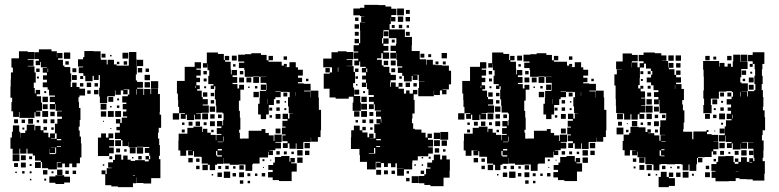

<svg xmlns="http://www.w3.org/2000/svg" viewBox="-20 -740 3204 790"><path d="M60 -107H32V-128H23V-174H29V-198H33V-224H59V-198H63V-174H64V-193H84V-203H90V-227H122V-204H125V-222H147V-204H159V-218H173V-204H159V-194H179V-175H186V-191H206V-171H190V-169H213V-191H206V-231H232H216V-251H235V-260H215V-282H235V-284H209V-311H207V-290H185V-312H206V-320H185V-342H206V-347H182V-371H176V-381H156V-401H173V-412H157V-430H173V-441H156V-461H173V-463H148V-485H145V-472H127V-490H140V-497H122V-525H140V-537H192V-529H214V-504H215V-522H237V-500H219V-494H239V-470H245V-464H269V-438H273V-404H271V-382H307V-375H330V-347H307V-340H303V-320H305V-296H311V-246H308V-219H304V-203H308V-178H313V-150H315V-92H309V-68H295V-52H277V-67H265V-52H247V-67H236V-51H216V-71H232V-73H214V-43H178V-48H153V-73H148V-79H124V-100H115V-108H93V-128H89V-108H63V-128H60ZM421 -316H391V-343H388V-379H391V-406V-431H369H386V-411H366V-428H361V-406H331V-428H323V-439H304V-463H322V-466H301V-496H322V-505H327V-530H365V-529H394V-500H395V-494H419V-475H423V-494H449V-475H460V-470H485H510V-497H511V-526H541V-497H542V-468H543V-494H569V-468H543V-434H539V-409H544V-375H570V-349H573V-374H599V-353H602V-375H630V-353H638V-309V-279H637V-268H643V-214H633V-194H630V-170H635V-143H638V-99H634V-85H640V-55V-7H602V15H570V13H542V-10H541V14H527V30H465V27H438V22H413V-23H398V-39H414V-24H419V-48H439V-50H425V-72H445V-82H453V-104H479V-83H487V-100H505V-83H518V-78H536V-81H576V-76H592V-84H579V-98H593V-85H598V-99H594V-111H576V-131H594V-135H570V-136H543V-134H509V-156H508V-139H484V-163H501H478V-168H453V-194H473V-232H457V-250H475V-234H481V-256H503V-261H486V-281H500V-290H485V-312H500V-318H483V-344H506V-351H512V-372H489V-370H505V-352H487V-368H477V-350H455V-368H453V-344H424V-343H421ZM58 -259H34V-282H27V-320H30V-338H23V-384H24V-413H25V-442H33V-462H27V-500H58V-529H94V-526H121V-496H94V-493H118V-469H94V-467H122V-442H127V-400H119V-378H103H123V-356H127V-370H145V-352H131V-344H149V-318H131H153V-284H129V-281H146V-261H126V-278H122V-255H90H60V-279H58ZM269 -498H243V-524H269ZM508 -499H484V-523H508ZM414 -503H398V-519H414ZM439 -508H433V-514H439ZM263 -474H249V-488H263ZM503 -474H489V-488H503ZM471 -476H461V-486H471ZM565 -442H547V-460H565ZM294 -443H278V-459H294ZM178 -444V-458H176V-444ZM143 -444H129V-458H143ZM593 -444H579V-458H593ZM597 -410H575V-432H597ZM296 -411H276V-431H296ZM322 -415H310V-427H322ZM140 -417H132V-425H140ZM631 -376H601V-406H631ZM568 -379H544V-403H568ZM597 -380H575V-402H597ZM295 -382H277V-400H295ZM355 -382H337V-400H355ZM383 -384H369V-398H383ZM323 -384H309V-398H323ZM542 -351V-373H540V-351ZM385 -352H367V-370H385ZM353 -354H339V-368H353ZM170 -357H162V-365H170ZM177 -320H155V-342H177ZM446 -321H426V-341H446ZM470 -327H462V-335H470ZM418 -289H394V-313H418ZM176 -291H156V-311H176ZM471 -296H461V-306H471ZM439 -298H433V-304H439ZM448 -259H424V-283H448ZM478 -259H454V-283H478ZM178 -259H154V-283H178ZM417 -260H395V-282H417ZM205 -262H187V-280H205ZM116 -231H96V-251H116ZM204 -233H188V-249H204ZM174 -233H158V-249H174ZM54 -233H38V-249H54ZM83 -234H69V-248H83ZM141 -236H131V-246H141ZM408 -239H404V-243H408ZM473 -204H459V-218H473ZM201 -206H191V-216H201ZM80 -207H72V-215H80ZM438 -209H434V-213H438ZM429 -98H383V-128V-174H396V-191H416V-174H426V-191H446V-171H429V-164H449V-138H429V-133H448V-109H429ZM214 -163H232V-168H214V-136H231V-139H214ZM478 -139H454V-163H478ZM569 -108H543V-134H569ZM207 -110H185V-127H184V-106H208V-109H211V-133H190V-132H207ZM538 -109H514V-133H538ZM474 -113H458V-129H474ZM501 -116H491V-126H501ZM60 -77H32V-105H60ZM86 -81H66V-101H86ZM563 -84H549V-98H563ZM112 -85H100V-97H112ZM442 -85H430V-97H442ZM529 -88H523V-94H529ZM148 -49H124V-73H148ZM86 -51H66V-71H86ZM54 -53H38V-69H54ZM110 -57H102V-65H110ZM409 -58H403V-64H409ZM237 -20H215V-42H237ZM175 -22H157V-40H175ZM263 -24H249V-38H263ZM293 -24H279V-38H293ZM81 -26H71V-36H81ZM110 -27H102V-35H110ZM200 -27H192V-35H200ZM49 -28H43V-34H49ZM244 17H208V12H183V-14H208V-19H244ZM527 -16H535V-18H527ZM268 11H244V-13H268ZM170 3H162V-5H170ZM109 2H103V-4H109Z M746 -99H722V-121H714V-161H715V-190H751V-214H776V-219H812V-197H815V-210H833V-194H847V-185H868V-163H870V-185H891V-189H872V-213H891V-220H873V-242H895V-224H898V-247H919H900V-273H896V-277H870V-305H868V-331H864V-371H866V-385H861V-374H847V-388H858V-394H837V-428H858H841V-451H834V-478H833V-462H815V-480H831V-524H877V-518H901V-493H905V-510H923V-492H906V-486H929V-457H930V-434H933V-452H955V-430H937V-423H956V-399H937V-394H957V-376H964V-391H984V-371H969V-326H963V-310V-284H967V-256H969V-206H964V-194H967V-170H973V-168H975V-170H1003V-202H1056V-209H1072V-193H1086V-183H1106V-160H1109V-186H1139V-156H1113V-153H1136V-129H1113V-122H1089V-120H1103V-102H1085V-116H1083V-92H1053H1048V-67H1021V-64H1018V-37H990V-63H963V-62H925V-67H900V-90H899V-66H873V-62H835V-67H810V-94H807V-95H778V-118H774V-101H754V-121H771V-122H754V-121H746ZM1075 -250H1053V-269H1042V-313H1048V-337H1049V-366H1075V-370H1077V-393H1076V-399H1052V-423H1076V-424H1047V-425H1021V-424H987V-452H985V-460H963V-482H985V-487H960V-515H988V-517H1014V-521H1054V-514H1077V-492H1085V-510H1103V-492H1085V-486H1109V-470V-486H1139V-470H1148V-477H1160V-465H1153V-464H1171V-484H1197V-463H1206V-453H1226V-429H1206V-420H1223V-402H1206V-397H1230V-395H1258V-367H1231V-364H1257V-339H1258V-367H1290V-339H1292V-309V-288H1301V-234V-204H1299V-176H1288V-157H1260V-174H1259V-156H1230V-155H1228V-127H1200V-150H1197V-128H1171V-150H1164V-131H1144V-151H1163V-159H1142V-183H1155V-187H1140V-215H1155V-219H1142V-243H1163V-250H1143V-272H1165V-252H1171V-274H1185V-275H1168V-302H1165V-340H1172V-361H1164V-362H1135V-364H1113V-362H1135V-340H1113V-332H1107V-308H1086V-269H1075ZM954 -491H934V-511H954ZM1161 -494H1147V-508H1161ZM744 -251H724V-271H741V-274H717V-300H713V-329H712V-355H708V-407H740V-417V-465H781V-484H807V-458H788V-453H806V-429H788V-420H803V-402H788V-389H802V-373H791V-367H810V-341H814V-332H835V-310H814V-306H839V-276H810V-275H787V-273H806V-249H782V-268H779V-246H749V-268H744ZM949 -466H939V-476H949ZM981 -434H967V-448H981ZM831 -434H817V-448H831ZM1046 -399H1022V-423H1046ZM1014 -401H994V-421H1014ZM984 -401H964V-421H984ZM830 -405H818V-417H830ZM1249 -406H1239V-416H1249ZM1075 -370H1053V-392H1075ZM786 -378V-387H784V-378ZM1039 -376H1029V-386H1039ZM828 -377H820V-385H828ZM1007 -378H1001V-384H1007ZM1045 -340H1023V-362H1045ZM1197 -346V-361H1196V-346ZM833 -342H815V-360H833ZM1162 -343H1146V-359H1162ZM861 -344H847V-358H861ZM1081 -313V-332H1080V-313ZM1131 -314H1117V-328H1131ZM861 -314H847V-328H861ZM1157 -318H1151V-324H1157ZM865 -280H843V-302H865ZM1131 -284H1117V-298H1131ZM1100 -285H1088V-297H1100ZM1158 -287H1150V-295H1158ZM717 -248H691V-274H717ZM836 -249H812V-273H836ZM1134 -251H1114V-271H1134ZM863 -252H845V-270H863ZM892 -254H877V-269H892ZM1099 -256H1089V-266H1099ZM864 -221H844V-241H864ZM803 -222H785V-240H803ZM772 -223H756V-239H772ZM830 -225H818V-237H830ZM739 -226H729V-236H739ZM1134 -191H1114V-211H1134ZM740 -195H728V-207H740ZM859 -196H849V-206H859ZM900 -158V-178H898V-158ZM876 -155H897V-157H876ZM1255 -130H1233V-152H1255ZM876 -121H893V-127H876ZM1225 -100H1203V-122H1225ZM1253 -102H1235V-120H1253ZM873 -100V-96H893V-101H874V-119H869V-100ZM1131 -104H1117V-118H1131ZM1160 -105H1148V-117H1160ZM1189 -106H1179V-116H1189ZM1180 5H1128V1H1102V-10H1083V-32H1102V-41H1084V-61H1104V-43V-71H1111V-94H1137V-75V-98H1171V-75H1175V-90H1193V-72H1178V-68H1201V-34H1180ZM1225 -70H1203V-92H1225ZM773 -72H755V-90H773ZM801 -74H787V-88H801ZM1068 -77H1060V-85H1068ZM1096 -79H1092V-83H1096ZM865 -40H843V-62H865ZM835 -40H813V-62H835ZM983 -42H965V-60H983ZM921 -44H907V-58H921ZM801 -44H787V-58H801ZM890 -45H878V-57H890ZM949 -46H939V-56H949ZM1066 -49H1062V-53H1066ZM927 -8H901V-34H927ZM984 -11H964V-31H984ZM893 -12H875V-30H893ZM951 -14H937V-28H951ZM1071 -14H1057V-28H1071ZM1010 -15H998V-27H1010ZM1039 -16H1029V-26H1039ZM857 -18H851V-24H857ZM981 16H967V2H981ZM1009 14H999V4H1009Z M1526 -43H1490V-74H1461V-102H1459V-127H1424V-175H1425V-204H1436V-223H1460V-204H1471V-195H1492V-175H1499V-190H1517V-172H1502V-171H1525V-193H1520V-229H1543V-232H1529V-250H1547V-236H1549V-251H1548V-260H1527V-282H1548V-285H1522V-311H1518V-291H1498V-311H1518V-349H1496V-373H1490V-399H1487V-382H1469V-400H1486V-442H1469V-460H1485V-465H1462V-487H1458V-471H1438V-491H1454V-498H1435V-524H1454V-528H1435V-554H1457V-562H1439V-580H1457V-562H1462V-587V-614H1461V-648H1483V-649H1466V-673H1479V-674H1461V-677H1434V-705H1461V-708H1479V-720H1537V-719H1566V-713H1590V-704H1611V-678H1590V-670H1607V-652H1589V-669H1588V-641H1583V-619H1616H1646V-588H1675V-554H1674V-530H1677H1707V-500V-496H1733V-474H1735V-494H1761V-474H1771V-472H1799V-470H1827V-449H1836V-393H1827V-372H1801V-370H1817V-352H1799V-368H1790V-349H1766V-368H1765V-344H1731H1701V-378H1704V-405H1727V-406H1703V-432H1681V-431H1698V-411H1678V-428H1674V-405H1642V-428H1635V-440H1617V-462H1635V-467H1614V-494H1611V-522H1610V-499H1586V-523H1609V-530H1587V-552H1609V-560H1611V-583H1580V-616H1558V-611H1578V-591H1558V-611H1556V-583H1552V-561H1557V-582H1579V-560H1558V-524H1581V-498H1555V-521H1549V-500H1531V-494H1551V-471H1558V-465H1582V-440H1587V-402H1585V-383H1588V-401H1608V-383H1620V-375H1642V-355H1651V-368H1665V-355H1679V-370H1697V-352H1682V-329H1686V-273H1677V-252H1675V-233H1680V-210H1687V-207H1714V-194H1731V-174H1739V-190H1757V-172H1741V-165H1762V-137H1742V-134H1761V-108H1742V-97H1699V-80H1677V-72H1676V-43H1642V-17H1614V-45H1640V-46H1613V-68H1607V-52H1589V-68H1576V-53H1560V-69H1548V-51H1528V-71H1546V-74H1526ZM1642 -677H1614V-705H1642ZM1666 -683H1650V-699H1666ZM1639 -650H1617V-672H1639ZM1667 -652H1649V-670H1667ZM1455 -654H1441V-668H1455ZM1457 -622H1439V-640H1457ZM1635 -624H1621V-638H1635ZM1604 -625H1592V-637H1604ZM1663 -626H1653V-636H1663ZM1666 -593H1650V-609H1666ZM1456 -593H1440V-609H1456ZM1604 -565H1592V-577H1604ZM1578 -531H1558V-551H1578ZM1465 -284H1431V-318H1434V-342H1415V-334H1361V-339H1336V-375H1312V-405V-437H1337V-442H1319V-460H1337V-442H1346V-463H1340H1310V-499H1340H1344V-525H1370V-529H1406V-526H1433V-496H1406V-493H1430V-469H1406V-468H1435V-444H1441V-458H1455V-444H1441V-398H1433V-380H1437V-345H1462V-318H1465ZM1819 -500H1797V-522H1819ZM1726 -503H1710V-519H1726ZM1754 -505H1742V-517H1754ZM1608 -471H1588V-491H1608ZM1577 -472H1559V-490H1577ZM1814 -475H1802V-487H1814ZM1784 -475H1772V-487H1784ZM1372 -445V-463H1370V-445ZM1606 -443H1590V-459H1606ZM1491 -443V-458H1487V-443ZM1609 -410H1587V-432H1609ZM1486 -413H1470V-429H1486ZM1633 -416H1623V-426H1633ZM1453 -416H1443V-426H1453ZM1667 -382H1649V-400H1667ZM1636 -383H1620V-399H1636ZM1695 -384H1681V-398H1695ZM1451 -388H1445V-394H1451ZM1458 -351H1438V-371H1458ZM1520 -351V-368V-351ZM1482 -357H1474V-365H1482ZM1489 -320H1467V-342H1489ZM1518 -321H1498V-341H1518ZM1490 -289H1466V-313H1490ZM1490 -259H1466V-283H1490ZM1459 -260H1437V-282H1459ZM1516 -263H1500V-279H1516ZM1516 -233H1500V-249H1516ZM1485 -234H1471V-248H1485ZM1453 -236H1443V-246H1453ZM1485 -204H1471V-218H1485ZM1513 -206H1503V-216H1513ZM1824 -165H1792V-197H1824ZM1791 -168H1765V-194H1791ZM1528 -163H1547V-168H1528ZM1790 -139H1766V-163H1790ZM1819 -140H1797V-162H1819ZM1528 -135H1544V-139H1528ZM1519 -110H1497V-108H1521H1524V-131H1519ZM1787 -112H1769V-130H1787ZM1813 -116H1803V-126H1813ZM1805 26H1751V21H1726V14H1703V-16H1726V-23H1733V-46H1751V-51H1738V-71H1758V-81H1765V-104H1791V-84H1799V-100H1817V-84H1831V-38H1830V-9H1805ZM1752 -87H1744V-95H1752ZM1721 -88H1715V-94H1721ZM1721 -58H1715V-64H1721ZM1691 -58H1685V-64H1691ZM1548 -21H1528V-41H1548ZM1576 -23H1560V-39H1576ZM1605 -24H1591V-38H1605ZM1725 -24H1711V-38H1725ZM1663 -26H1653V-36H1663ZM1702 13H1674V-15H1702ZM1665 6H1651V-8H1665Z M1920 -99H1896V-121H1888V-161H1889V-190H1925V-214H1950V-219H1986V-197H1989V-210H2007V-194H2021V-185H2042V-163H2044V-185H2065V-189H2046V-213H2065V-220H2047V-242H2069V-224H2072V-247H2093H2074V-273H2070V-277H2044V-305H2042V-331H2038V-371H2040V-385H2035V-374H2021V-388H2032V-394H2011V-428H2032H2015V-451H2008V-478H2007V-462H1989V-480H2005V-524H2051V-518H2075V-493H2079V-510H2097V-492H2080V-486H2103V-457H2104V-434H2107V-452H2129V-430H2111V-423H2130V-399H2111V-394H2131V-376H2138V-391H2158V-371H2143V-326H2137V-310V-284H2141V-256H2143V-206H2138V-194H2141V-170H2147V-168H2149V-170H2177V-202H2230V-209H2246V-193H2260V-183H2280V-160H2283V-186H2313V-156H2287V-153H2310V-129H2287V-122H2263V-120H2277V-102H2259V-116H2257V-92H2227H2222V-67H2195V-64H2192V-37H2164V-63H2137V-62H2099V-67H2074V-90H2073V-66H2047V-62H2009V-67H1984V-94H1981V-95H1952V-118H1948V-101H1928V-121H1945V-122H1928V-121H1920ZM2249 -250H2227V-269H2216V-313H2222V-337H2223V-366H2249V-370H2251V-393H2250V-399H2226V-423H2250V-424H2221V-425H2195V-424H2161V-452H2159V-460H2137V-482H2159V-487H2134V-515H2162V-517H2188V-521H2228V-514H2251V-492H2259V-510H2277V-492H2259V-486H2283V-470V-486H2313V-470H2322V-477H2334V-465H2327V-464H2345V-484H2371V-463H2380V-453H2400V-429H2380V-420H2397V-402H2380V-397H2404V-395H2432V-367H2405V-364H2431V-339H2432V-367H2464V-339H2466V-309V-288H2475V-234V-204H2473V-176H2462V-157H2434V-174H2433V-156H2404V-155H2402V-127H2374V-150H2371V-128H2345V-150H2338V-131H2318V-151H2337V-159H2316V-183H2329V-187H2314V-215H2329V-219H2316V-243H2337V-250H2317V-272H2339V-252H2345V-274H2359V-275H2342V-302H2339V-340H2346V-361H2338V-362H2309V-364H2287V-362H2309V-340H2287V-332H2281V-308H2260V-269H2249ZM2128 -491H2108V-511H2128ZM2335 -494H2321V-508H2335ZM1918 -251H1898V-271H1915V-274H1891V-300H1887V-329H1886V-355H1882V-407H1914V-417V-465H1955V-484H1981V-458H1962V-453H1980V-429H1962V-420H1977V-402H1962V-389H1976V-373H1965V-367H1984V-341H1988V-332H2009V-310H1988V-306H2013V-276H1984V-275H1961V-273H1980V-249H1956V-268H1953V-246H1923V-268H1918ZM2123 -466H2113V-476H2123ZM2155 -434H2141V-448H2155ZM2005 -434H1991V-448H2005ZM2220 -399H2196V-423H2220ZM2188 -401H2168V-421H2188ZM2158 -401H2138V-421H2158ZM2004 -405H1992V-417H2004ZM2423 -406H2413V-416H2423ZM2249 -370H2227V-392H2249ZM1960 -378V-387H1958V-378ZM2213 -376H2203V-386H2213ZM2002 -377H1994V-385H2002ZM2181 -378H2175V-384H2181ZM2219 -340H2197V-362H2219ZM2371 -346V-361H2370V-346ZM2007 -342H1989V-360H2007ZM2336 -343H2320V-359H2336ZM2035 -344H2021V-358H2035ZM2255 -313V-332H2254V-313ZM2305 -314H2291V-328H2305ZM2035 -314H2021V-328H2035ZM2331 -318H2325V-324H2331ZM2039 -280H2017V-302H2039ZM2305 -284H2291V-298H2305ZM2274 -285H2262V-297H2274ZM2332 -287H2324V-295H2332ZM1891 -248H1865V-274H1891ZM2010 -249H1986V-273H2010ZM2308 -251H2288V-271H2308ZM2037 -252H2019V-270H2037ZM2066 -254H2051V-269H2066ZM2273 -256H2263V-266H2273ZM2038 -221H2018V-241H2038ZM1977 -222H1959V-240H1977ZM1946 -223H1930V-239H1946ZM2004 -225H1992V-237H2004ZM1913 -226H1903V-236H1913ZM2308 -191H2288V-211H2308ZM1914 -195H1902V-207H1914ZM2033 -196H2023V-206H2033ZM2074 -158V-178H2072V-158ZM2050 -155H2071V-157H2050ZM2429 -130H2407V-152H2429ZM2050 -121H2067V-127H2050ZM2399 -100H2377V-122H2399ZM2427 -102H2409V-120H2427ZM2047 -100V-96H2067V-101H2048V-119H2043V-100ZM2305 -104H2291V-118H2305ZM2334 -105H2322V-117H2334ZM2363 -106H2353V-116H2363ZM2354 5H2302V1H2276V-10H2257V-32H2276V-41H2258V-61H2278V-43V-71H2285V-94H2311V-75V-98H2345V-75H2349V-90H2367V-72H2352V-68H2375V-34H2354ZM2399 -70H2377V-92H2399ZM1947 -72H1929V-90H1947ZM1975 -74H1961V-88H1975ZM2242 -77H2234V-85H2242ZM2270 -79H2266V-83H2270ZM2039 -40H2017V-62H2039ZM2009 -40H1987V-62H2009ZM2157 -42H2139V-60H2157ZM2095 -44H2081V-58H2095ZM1975 -44H1961V-58H1975ZM2064 -45H2052V-57H2064ZM2123 -46H2113V-56H2123ZM2240 -49H2236V-53H2240ZM2101 -8H2075V-34H2101ZM2158 -11H2138V-31H2158ZM2067 -12H2049V-30H2067ZM2125 -14H2111V-28H2125ZM2245 -14H2231V-28H2245ZM2184 -15H2172V-27H2184ZM2213 -16H2203V-26H2213ZM2031 -18H2025V-24H2031ZM2155 16H2141V2H2155ZM2183 14H2173V4H2183Z M3118 -394H3084V-428H3087V-455H3085V-477H3077V-465H3065V-477H3077V-488H3058V-514H3077V-525H3125V-477H3117V-455H3115V-428H3118ZM2601 -101H2581V-121H2596V-122H2572H2542V-160H2546V-186H2569V-193H2574V-218H2608V-216H2636V-197H2644V-208H2658V-194H2647V-192H2672V-183H2693V-161H2698V-184H2717V-185H2695V-217H2697V-245H2720V-252H2721V-274H2694V-303H2693V-329H2691V-311H2671V-331H2689V-341H2671V-361H2689V-369H2669V-389H2659V-401H2641V-421H2659V-433H2664V-448H2658V-458H2638V-478H2630V-462H2613V-419H2612V-390H2606V-376H2615V-387H2627V-375H2616V-364H2634V-338H2618V-335H2635V-307H2618V-305H2635V-277H2612V-271H2631V-251H2611V-270H2604V-248H2578V-270H2574V-248H2548V-273H2543V-275H2515V-304H2514V-333H2513V-369V-388H2508V-434H2518V-454H2540V-455H2515V-487H2542V-520H2580V-514H2604V-488H2580V-483H2603V-463H2612V-480H2628V-488H2608V-514H2628V-524H2674V-521H2701V-512H2722V-490H2704V-489H2729V-462H2731V-481H2751V-461H2732V-455H2755V-432H2762V-450H2780V-432H2762V-422H2782V-400H2762V-394H2784V-374H2794V-328H2787V-310H2790V-286H2796V-236H2793V-209H2791V-198H2828V-169H2829V-167H2833V-199H2887V-205H2895V-197H2889V-188H2908V-185H2935V-157H2915V-156H2936V-126H2915V-118H2928V-104H2914V-117H2908V-94H2879V-93H2852V-90H2870V-72H2852V-90H2848V-64H2845V-37H2817V-63H2813V-39H2789V-63H2783V-65H2758V-64H2724V-65H2699V-63H2693V-39H2669V-63H2663V-65H2635V-92H2632V-70H2610V-92H2632V-93H2603V-116H2601ZM2978 6H2924V-8H2908V-34H2924V-37H2907V-65H2928V-74H2935V-97H2964V-98H2998V-73H3003V-66H3018V-74H3029V-93H3053V-74H3063V-89H3079V-77H3084V-91H3081V-120H3080V-128H3058V-154H3080V-155H3055V-156H3032V-154H3054V-128H3028V-150H3027V-125H2995V-150H2991V-131H2971V-151H2990V-156H2966V-182H2964V-158H2938V-184H2962V-220H2967V-245H2990V-250H2970V-272H2988V-284H2974V-298H2988V-310H2970V-332H2990V-342H2996V-361H2991V-365H2969V-363H2938V-334H2908H2905V-308H2908V-274H2874V-308H2877V-334H2874V-368H2876V-396H2899H2876V-425H2875V-453H2873V-489H2903H2939V-466H2941V-481H2961V-466H2974V-478H2988V-465H2995V-487H3027V-515H3055V-487H3027V-486H3056V-456H3030V-422H3026V-401H3031V-397H3057V-365H3031V-364H3054V-343H3057V-365H3083V-369H3088V-394H3114V-369H3119V-341H3121V-301H3119V-286H3126V-258H3128V-204H3118V-184H3115V-162H3122V-120H3121V-91H3118V-77H3127V-25H3125V3H3077V-2H3052V-3H3023V-7H3007V5H2978ZM3025 -487H2997V-515H3025ZM2782 -490H2760V-512H2782ZM2752 -490H2730V-512H2752ZM2900 -492H2882V-510H2900ZM2990 -492H2972V-510H2990ZM2927 -495H2915V-507H2927ZM2579 -463V-482H2578V-463ZM2780 -462H2762V-480H2780ZM3050 -432H3032V-450H3050ZM2627 -435H2615V-447H2627ZM2657 -435H2645V-447H2657ZM3075 -437H3067V-445H3075ZM3081 -401H3061V-421H3081ZM3046 -406H3036V-416H3046ZM2625 -407H2617V-415H2625ZM3081 -371H3061V-391H3081ZM2758 -374V-390H2757V-374ZM2657 -375H2645V-387H2657ZM3028 -343V-361H3026V-343ZM2959 -343H2943V-359H2959ZM2989 -343H2973V-359H2989ZM2659 -343H2643V-359H2659ZM2662 -310H2640V-332H2662ZM2931 -311H2911V-331H2931ZM2955 -317H2947V-325H2955ZM2665 -277H2637V-305H2665ZM2691 -281H2671V-301H2691ZM2958 -284H2944V-298H2958ZM2925 -287H2917V-295H2925ZM2963 -249H2939V-273H2963ZM2543 -249H2519V-273H2543ZM2662 -250H2640V-272H2662ZM2901 -251H2881V-271H2901ZM2688 -254H2674V-268H2688ZM2928 -254H2914V-268H2928ZM2994 -252V-268H2992V-252ZM2718 -254H2704V-268H2718ZM2602 -220H2580V-242H2602ZM2691 -221H2671V-241H2691ZM2539 -223H2523V-239H2539ZM2658 -224H2644V-238H2658ZM2626 -226H2616V-236H2626ZM2955 -227H2947V-235H2955ZM2563 -229H2559V-233H2563ZM2545 -187H2517V-215H2545ZM2961 -191H2941V-211H2961ZM2687 -195H2675V-207H2687ZM2566 -196H2556V-206H2566ZM2923 -199H2919V-203H2923ZM3087 -162V-172V-162ZM2701 -156H2719V-158H2701ZM2962 -130H2940V-152H2962ZM2701 -122H2714V-126H2701ZM3052 -100H3030V-122H3052ZM2572 -100H2550V-122H2572ZM2699 -99V-97H2714V-100H2700V-121H2694V-99ZM3080 -102H3062V-120H3080ZM3019 -103H3003V-119H3019ZM2959 -103H2943V-119H2959ZM2985 -107H2977V-115H2985ZM3018 -74H3004V-88H3018ZM2598 -74H2584V-88H2598ZM2926 -76H2916V-86H2926ZM3064 -71H3075V-73H3064ZM2662 -40H2640V-62H2662ZM2631 -41H2611V-61H2631ZM2718 -44H2704V-58H2718ZM2898 -44H2884V-58H2898ZM2776 -46H2766V-56H2776ZM2595 -47H2587V-55H2595ZM2744 -48H2738V-54H2744ZM3007 -35H3018V-36H3007ZM2813 -9H2789V-33H2813ZM2732 30H2690V-12H2699V-33H2723V-12H2732V-30H2750V-12H2732V-7H2757V25H2732ZM2901 -11H2881V-31H2901ZM2780 -12H2762V-30H2780ZM2656 -16H2646V-26H2656ZM2835 -17H2827V-25H2835ZM2684 -18H2678V-24H2684Z"/></svg>

Font: Rubik Storm
Style: Regular
Weight: 400
Designer: Hubert and Fischer, NaN
Foundry: Hubert and Fischer, NaN
Version: Version 2.201